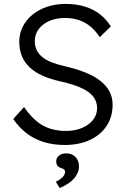

<svg xmlns="http://www.w3.org/2000/svg" viewBox="-20 -730 645 980"><path d="M310.3 10Q252.6 10 203.9 -4.8Q155.3 -19.7 116.3 -49.3Q77.3 -79 47.6 -122.3L102.8 -184Q148 -117.7 198.4 -89.7Q248.8 -61.7 317.6 -61.7Q361.7 -61.7 397.5 -76.6Q433.4 -91.4 454.5 -117.5Q475.5 -143.6 475.5 -177.3Q475.5 -199 467.6 -217Q459.8 -235.1 444.4 -249.4Q429.1 -263.8 406.2 -275.6Q383.3 -287.4 353.6 -297.1Q323.9 -306.8 287.2 -314.8Q235.6 -326.5 196.6 -344Q157.6 -361.5 131.1 -386.6Q104.6 -411.8 91.4 -444.3Q78.3 -476.7 78.3 -518Q78.3 -559 96.4 -594.4Q114.6 -629.7 146.4 -655.5Q178.2 -681.3 221.4 -695.7Q264.5 -710 314.5 -710Q368.5 -710 412.2 -696.8Q455.8 -683.7 489.2 -657.9Q522.5 -632.1 545.5 -595.1L489.4 -540.3Q468.7 -572 442.7 -593.8Q416.7 -615.6 384.1 -627Q351.6 -638.3 312.5 -638.3Q267.5 -638.3 232.6 -623.3Q197.7 -608.2 177.6 -581.7Q157.6 -555.1 157.6 -520Q157.6 -494.7 167.3 -474.5Q177 -454.3 196 -438.7Q215 -423.2 245 -411.5Q275.1 -399.8 315.1 -390.8Q371.8 -377.8 416.1 -359.8Q460.5 -341.8 491.5 -317.8Q522.5 -293.9 538.7 -263.4Q554.8 -232.9 554.8 -195.9Q554.8 -133.9 524.3 -87.6Q493.8 -41.3 438.9 -15.7Q383.9 10 310.3 10ZM285 229.8 264.7 197.6Q276.4 192.6 287.4 184.6Q298.3 176.6 305.2 167Q312 157.3 312 147.3Q312 140.6 308.7 136.3Q305.3 132 293.7 128.3Q278.4 123.3 272.7 115Q267 106.6 267 93.3Q267 75.7 281.3 64.2Q295.6 52.8 319.2 52.8Q346.8 52.8 365 70.9Q383.1 89 383.1 119.3Q383.1 136.3 376.4 152.1Q369.8 167.9 357.5 181.7Q345.2 195.5 326.8 207.7Q308.3 219.8 285 229.8Z"/></svg>

Font: Lexend Medium
Style: Regular
Weight: 500
Designer: Bonnie Shaver-Troup, Thomas Jockin
Foundry: Lexend
Version: Version 1.005